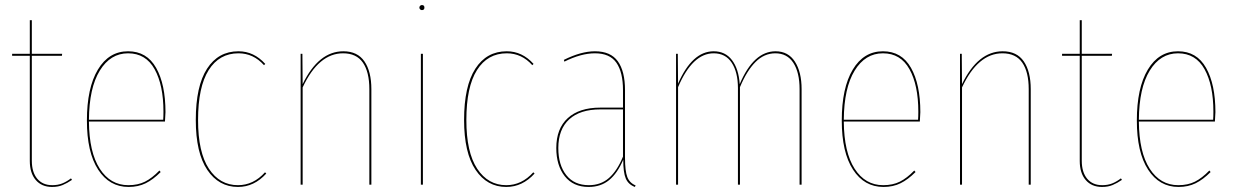

<svg xmlns="http://www.w3.org/2000/svg" viewBox="-20 -731 4888 760"><path d="M265 -19Q246 -6 228 1.5Q210 9 186 9Q145 9 121.5 -18.5Q98 -46 98 -94V-510H28V-518H98V-651H106V-518H226L225 -510H106V-95Q106 -49 127.5 -23.5Q149 2 187 2Q209 2 226.5 -5Q244 -12 261 -25Z M633 -250H332Q333 -128 375 -63Q417 2 488 2Q526 2 554 -12Q582 -26 611 -56L616 -50Q586 -20 556.5 -5.5Q527 9 489 9Q413 9 368.5 -59.5Q324 -128 324 -254Q324 -383 367.5 -455.5Q411 -528 487 -528Q561 -528 598 -462.5Q635 -397 635 -287Q635 -276 633 -250ZM627 -289Q627 -394 592 -457Q557 -520 487 -520Q417 -520 375 -451.5Q333 -383 332 -257H626Q627 -269 627 -289Z M1030 -478 1025 -473Q983 -520 924 -520Q848 -520 806 -453.5Q764 -387 764 -256Q764 -128 807 -63Q850 2 922 2Q983 2 1029 -49L1034 -44Q986 9 922 9Q846 9 800.5 -58.5Q755 -126 755 -256Q755 -390 799.5 -459Q844 -528 924 -528Q985 -528 1030 -478Z M1450 -378V0H1442V-378Q1442 -446 1416.5 -483Q1391 -520 1338 -520Q1241 -520 1178 -385V0H1170V-518H1177L1178 -398Q1241 -528 1339 -528Q1395 -528 1422.5 -488Q1450 -448 1450 -378Z M1660 -701Q1660 -691 1650 -691Q1646 -691 1643 -694Q1640 -697 1640 -701Q1640 -705 1643 -708Q1646 -711 1650 -711Q1660 -711 1660 -701ZM1654 0H1646V-518H1654Z M2092 -478 2087 -473Q2045 -520 1986 -520Q1910 -520 1868 -453.5Q1826 -387 1826 -256Q1826 -128 1869 -63Q1912 2 1984 2Q2045 2 2091 -49L2096 -44Q2048 9 1984 9Q1908 9 1862.5 -58.5Q1817 -126 1817 -256Q1817 -390 1861.5 -459Q1906 -528 1986 -528Q2047 -528 2092 -478Z M2496 3 2493 9Q2467 -1 2457 -24.5Q2447 -48 2447 -99Q2424 -45 2391 -18Q2358 9 2310 9Q2249 9 2215.5 -33.5Q2182 -76 2182 -145Q2182 -222 2227.5 -263.5Q2273 -305 2356 -305H2446V-374Q2446 -445 2420 -482.5Q2394 -520 2335 -520Q2280 -520 2214 -487L2212 -494Q2280 -528 2335 -528Q2397 -528 2425.5 -488.5Q2454 -449 2454 -374V-106Q2454 -54 2463 -30.5Q2472 -7 2496 3ZM2446 -111V-298H2357Q2276 -298 2233 -258.5Q2190 -219 2190 -145Q2190 -78 2221.5 -38Q2253 2 2311 2Q2358 2 2390.5 -26.5Q2423 -55 2446 -111Z M3153 -378V0H3145V-378Q3145 -444 3120.5 -482Q3096 -520 3049 -520Q3005 -520 2970.5 -485.5Q2936 -451 2909 -386V0H2901V-382Q2901 -445 2876.5 -482.5Q2852 -520 2805 -520Q2721 -520 2664 -386V0H2656V-518H2663L2664 -400Q2720 -528 2805 -528Q2851 -528 2877.5 -493Q2904 -458 2908 -398Q2963 -528 3050 -528Q3100 -528 3126.5 -487Q3153 -446 3153 -378Z M3621 -250H3320Q3321 -128 3363 -63Q3405 2 3476 2Q3514 2 3542 -12Q3570 -26 3599 -56L3604 -50Q3574 -20 3544.5 -5.5Q3515 9 3477 9Q3401 9 3356.5 -59.5Q3312 -128 3312 -254Q3312 -383 3355.5 -455.5Q3399 -528 3475 -528Q3549 -528 3586 -462.5Q3623 -397 3623 -287Q3623 -276 3621 -250ZM3615 -289Q3615 -394 3580 -457Q3545 -520 3475 -520Q3405 -520 3363 -451.5Q3321 -383 3320 -257H3614Q3615 -269 3615 -289Z M4060 -378V0H4052V-378Q4052 -446 4026.5 -483Q4001 -520 3948 -520Q3851 -520 3788 -385V0H3780V-518H3787L3788 -398Q3851 -528 3949 -528Q4005 -528 4032.5 -488Q4060 -448 4060 -378Z M4421 -19Q4402 -6 4384 1.5Q4366 9 4342 9Q4301 9 4277.5 -18.5Q4254 -46 4254 -94V-510H4184V-518H4254V-651H4262V-518H4382L4381 -510H4262V-95Q4262 -49 4283.5 -23.5Q4305 2 4343 2Q4365 2 4382.5 -5Q4400 -12 4417 -25Z M4789 -250H4488Q4489 -128 4531 -63Q4573 2 4644 2Q4682 2 4710 -12Q4738 -26 4767 -56L4772 -50Q4742 -20 4712.5 -5.5Q4683 9 4645 9Q4569 9 4524.5 -59.5Q4480 -128 4480 -254Q4480 -383 4523.5 -455.5Q4567 -528 4643 -528Q4717 -528 4754 -462.5Q4791 -397 4791 -287Q4791 -276 4789 -250ZM4783 -289Q4783 -394 4748 -457Q4713 -520 4643 -520Q4573 -520 4531 -451.5Q4489 -383 4488 -257H4782Q4783 -269 4783 -289Z"/></svg>

Font: Fira Sans Compressed Eight
Style: Regular
Weight: 100
Width: 1
Designer: bBox Type GmbH & Carrois Corporate GbR & Edenspiekermann AG
Foundry: bBox Type GmbH & Carrois Corporate GbR & Edenspiekermann AG
Version: Version 4.301